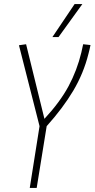

<svg xmlns="http://www.w3.org/2000/svg" viewBox="-20 -922 464 942"><path d="M126 0 174 -303 73 -700 108 -705 198 -339Q275 -422 316.5 -499.5Q358 -577 379 -664Q381 -674 383.5 -684.5Q386 -695 388 -705L424 -701Q422 -691 419.5 -680Q417 -669 414 -658Q390 -562 339.5 -477Q289 -392 209 -303L160 0ZM237 -740 346 -902H384L267 -740Z"/></svg>

Font: Georama SemiCondensed ExtraLight
Style: Italic
Weight: 200
Width: 4
Italic angle: -9°
Designer: Jean-Baptiste Levee
Foundry: Production Type
Version: Version 1.000